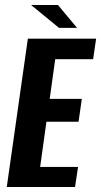

<svg xmlns="http://www.w3.org/2000/svg" viewBox="-20 -745 403 765"><path d="M7 0 91 -591H363L351 -509H200L178 -351H306L293 -260H165L140 -80H291L279 0ZM215 -634 104 -725H211L287 -634Z"/></svg>

Font: Alumni Sans Thin
Style: Bold Italic
Weight: 700
Italic angle: -8°
Version: Version 1.016